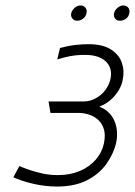

<svg xmlns="http://www.w3.org/2000/svg" viewBox="-20 -673 495 704"><path d="M275 -653Q264 -653 254 -644.5Q244 -636 241 -624Q239 -613 245.5 -605Q252 -597 263 -597Q275 -597 285 -605Q295 -613 297 -624Q300 -636 293.5 -644.5Q287 -653 275 -653ZM432 -653Q421 -653 411 -644.5Q401 -636 398 -624Q396 -612 402.5 -604.5Q409 -597 420 -597Q432 -597 442 -604.5Q452 -612 454 -624Q457 -636 450.5 -644.5Q444 -653 432 -653ZM190 -455Q215 -463 236.5 -467Q258 -471 276.5 -471.5Q295 -472 309 -471Q330 -469 346 -462Q362 -455 372 -443.5Q382 -432 385.5 -417Q389 -402 385 -383Q380 -361 366 -342.5Q352 -324 331 -312.5Q310 -301 287 -301H158L165 -259H266Q288 -259 307.5 -252.5Q327 -246 341.5 -232Q356 -218 361.5 -197Q367 -176 361 -147Q354 -114 331 -87.5Q308 -61 272.5 -46Q237 -31 192 -31Q162 -31 135 -37Q108 -43 86.5 -50.5Q65 -58 51 -64L29 -23Q59 -9 102.5 1Q146 11 189 11Q254 11 299 -12Q344 -35 370.5 -72.5Q397 -110 406 -150Q415 -195 399 -231Q383 -267 344 -282Q368 -291 386 -307Q404 -323 415.5 -342.5Q427 -362 430 -381Q437 -413 427 -442.5Q417 -472 387 -491.5Q357 -511 304 -511Q281 -511 255 -508Q229 -505 200 -497Z"/></svg>

Font: Advent Pro Light
Style: Italic
Weight: 300
Italic angle: -12°
Version: Version 3.000